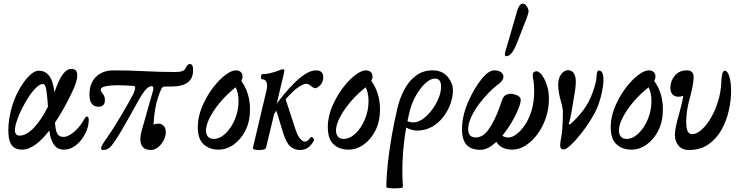

<svg xmlns="http://www.w3.org/2000/svg" viewBox="-20 -812 4063 1056"><path d="M100 11Q80 11 63 2.5Q46 -6 36 -28.5Q26 -51 26 -94Q26 -134 33 -171Q40 -208 48 -233Q58 -266 74.5 -299.5Q91 -333 111.5 -361Q132 -389 153 -406Q174 -423 193 -423Q231 -423 252.5 -392Q274 -361 279 -304Q284 -318 290 -333Q299 -357 311 -380Q323 -403 338.5 -418Q354 -433 373 -433Q405 -433 405 -398Q405 -380 396.5 -353.5Q388 -327 370 -292Q349 -248 326.5 -209Q304 -170 282 -137Q282 -134 283 -132Q286 -90 296.5 -74.5Q307 -59 329 -59Q347 -59 369 -73Q391 -87 411 -110Q431 -133 444 -158Q451 -171 460 -171Q468 -171 468 -150Q468 -125 457.5 -97Q447 -69 428.5 -44.5Q410 -20 385 -4.5Q360 11 331 11Q295 11 276 -17.5Q257 -46 252 -89Q251 -92 251 -94Q213 -44 175 -16.5Q137 11 100 11ZM62 -95Q62 -81 69 -73.5Q76 -66 87 -66Q125 -66 166 -109Q207 -152 244 -226Q240 -279 236.5 -305.5Q233 -332 228 -341Q223 -350 216 -350Q200 -350 179.5 -330.5Q159 -311 138.5 -280Q118 -249 100.5 -214Q83 -179 72.5 -147Q62 -115 62 -95Z M547 13Q534 13 536.5 0Q539 -13 563 -46Q578 -67 599.5 -100.5Q621 -134 643 -171Q665 -208 684 -241.5Q703 -275 714 -297Q723 -318 723.5 -329Q724 -340 710 -340Q688 -341 669 -342Q650 -343 631 -343Q534 -343 534 -319Q534 -314 537.5 -308Q541 -302 545 -296Q557 -283 557 -262Q557 -225 522 -225Q472 -225 472 -292Q472 -354 508 -389.5Q544 -425 605 -425Q687 -425 773.5 -420.5Q860 -416 945 -416Q992 -416 1000 -436Q1011 -460 1023 -460Q1033 -460 1037.5 -452.5Q1042 -445 1042 -425Q1042 -336 922 -336H886Q875 -336 869 -326Q859 -306 852 -285Q845 -264 840 -245Q832 -206 828.5 -176.5Q825 -147 824 -127Q839 -132 853 -132Q869 -132 880.5 -119Q892 -106 892 -85Q892 -63 880 -40Q868 -17 849 -2Q830 13 810 13Q752 13 752 -47Q752 -59 755 -75Q758 -91 766 -117L822 -315Q828 -338 812 -338Q784 -338 737 -251L668 -128Q615 -35 591 -8Q573 13 547 13Z M1182 11Q1132 11 1100 -18Q1068 -47 1068 -113Q1068 -181 1104 -252Q1125 -296 1156 -335.5Q1187 -375 1220 -400Q1253 -425 1278 -425Q1293 -425 1303.5 -416.5Q1314 -408 1314 -391Q1314 -379 1307 -367Q1355 -301 1355 -210Q1355 -144 1330 -94.5Q1305 -45 1265.5 -17Q1226 11 1182 11ZM1113 -95Q1113 -73 1124 -60.5Q1135 -48 1155 -48Q1189 -48 1220.5 -78Q1252 -108 1272 -156Q1292 -204 1292 -256Q1292 -301 1276 -332Q1268 -325 1257 -316Q1218 -283 1185 -242.5Q1152 -202 1132.5 -162.5Q1113 -123 1113 -95Z M1404 13Q1369 13 1371 1L1441 -295Q1449 -323 1449 -340Q1449 -376 1420 -376Q1417 -376 1416 -383Q1415 -390 1416.5 -397Q1418 -404 1421 -404Q1439 -404 1465 -409.5Q1491 -415 1521 -427Q1529 -431 1536 -431Q1544 -431 1544 -424Q1544 -422 1542 -411L1502 -242Q1639 -425 1718 -425Q1758 -425 1758 -387Q1758 -361 1741.5 -344Q1725 -327 1713 -327Q1705 -327 1690 -339Q1678 -351 1664 -351Q1649 -351 1621 -332.5Q1593 -314 1551 -266L1605 -101Q1618 -63 1631.5 -48Q1645 -33 1656 -33Q1672 -33 1689 -57Q1693 -62 1701.5 -53.5Q1710 -45 1705 -36Q1690 -10 1672 1.5Q1654 13 1628 13Q1602 13 1579 -4.5Q1556 -22 1537 -82L1500 -203Q1494 -194 1488 -186L1443 1Q1441 8 1430 10.5Q1419 13 1404 13Z M1897 11Q1847 11 1815 -18Q1783 -47 1783 -113Q1783 -181 1819 -252Q1840 -296 1871 -335.5Q1902 -375 1935 -400Q1968 -425 1993 -425Q2008 -425 2018.5 -416.5Q2029 -408 2029 -391Q2029 -379 2022 -367Q2070 -301 2070 -210Q2070 -144 2045 -94.5Q2020 -45 1980.5 -17Q1941 11 1897 11ZM1828 -95Q1828 -73 1839 -60.5Q1850 -48 1870 -48Q1904 -48 1935.5 -78Q1967 -108 1987 -156Q2007 -204 2007 -256Q2007 -301 1991 -332Q1983 -325 1972 -316Q1933 -283 1900 -242.5Q1867 -202 1847.5 -162.5Q1828 -123 1828 -95Z M2105 217Q2105 162 2112.5 91Q2120 20 2133.5 -58.5Q2147 -137 2165 -214Q2178 -270 2203 -318Q2228 -366 2267 -395.5Q2306 -425 2360 -425Q2412 -425 2441.5 -390.5Q2471 -356 2471 -313Q2471 -279 2457.5 -241Q2444 -203 2418.5 -169.5Q2393 -136 2356.5 -115Q2320 -94 2274 -94Q2246 -94 2214 -110Q2185 57 2196 217Q2196 220 2182.5 222Q2169 224 2151 224Q2133 224 2119 222.5Q2105 221 2105 217ZM2230 -187Q2225 -167 2221 -146Q2232 -139 2255 -139Q2279 -139 2305.5 -157.5Q2332 -176 2354.5 -206Q2377 -236 2391.5 -270Q2406 -304 2406 -336Q2406 -380 2372 -380Q2348 -380 2319.5 -354Q2291 -328 2266.5 -284.5Q2242 -241 2230 -187Z M2623 12Q2571 12 2546 -15.5Q2521 -43 2521 -102Q2521 -140 2530.5 -179.5Q2540 -219 2556 -254Q2589 -328 2628 -376.5Q2667 -425 2699 -425Q2724 -425 2738 -413Q2752 -400 2748 -382.5Q2744 -365 2715 -344Q2697 -331 2670 -304Q2643 -277 2616.5 -242Q2590 -207 2572.5 -170Q2555 -133 2555 -101Q2555 -56 2597 -56Q2635 -56 2665 -97Q2683 -121 2699 -154Q2715 -187 2726 -217Q2737 -247 2741 -261Q2750 -287 2769.5 -293Q2789 -299 2805 -294Q2844 -285 2844 -262Q2844 -245 2830.5 -211.5Q2817 -178 2794 -139Q2771 -100 2743 -66Q2755 -56 2778 -56Q2797 -56 2821 -74Q2845 -92 2867.5 -125.5Q2890 -159 2904 -205.5Q2918 -252 2918 -311Q2918 -328 2917 -342Q2916 -356 2915 -361Q2910 -388 2910 -397Q2910 -420 2932 -420Q2940 -420 2952 -409Q2964 -398 2976 -373Q2986 -353 2992.5 -327Q2999 -301 2999 -267Q2999 -215 2982.5 -165Q2966 -115 2937 -75.5Q2908 -36 2872 -12.5Q2836 11 2797 11Q2766 11 2743 -1Q2720 -13 2711 -32Q2689 -12 2667 0Q2645 12 2623 12ZM2765 -503Q2757 -503 2757 -511Q2757 -514 2757 -516Q2757 -518 2757 -520L2825 -754Q2837 -792 2855 -792Q2868 -792 2877.5 -777Q2887 -762 2887 -750Q2887 -745 2882.5 -729.5Q2878 -714 2866 -685L2822 -572Q2794 -503 2765 -503Z M3080 10Q3061 10 3061 -13Q3061 -22 3062.5 -33Q3064 -44 3069 -71Q3071 -81 3072.5 -102.5Q3074 -124 3075 -147.5Q3076 -171 3076 -188Q3076 -205 3074 -216.5Q3072 -228 3069 -240Q3050 -304 3050 -345Q3050 -383 3067 -404.5Q3084 -426 3104 -426Q3126 -426 3136.5 -408.5Q3147 -391 3147 -362Q3147 -344 3143 -315.5Q3139 -287 3130 -236Q3122 -187 3117 -164Q3112 -141 3108 -130L3114 -127Q3158 -165 3189.5 -208Q3221 -251 3239 -302Q3249 -329 3254.5 -351Q3260 -373 3261 -391Q3262 -424 3274 -424Q3299 -424 3299 -373Q3299 -344 3290.5 -304Q3282 -264 3266 -223Q3253 -191 3228 -151Q3203 -111 3173.5 -74Q3144 -37 3118.5 -13.5Q3093 10 3080 10Z M3453 11Q3403 11 3371 -18Q3339 -47 3339 -113Q3339 -181 3375 -252Q3396 -296 3427 -335.5Q3458 -375 3491 -400Q3524 -425 3549 -425Q3564 -425 3574.5 -416.5Q3585 -408 3585 -391Q3585 -379 3578 -367Q3626 -301 3626 -210Q3626 -144 3601 -94.5Q3576 -45 3536.5 -17Q3497 11 3453 11ZM3384 -95Q3384 -73 3395 -60.5Q3406 -48 3426 -48Q3460 -48 3491.5 -78Q3523 -108 3543 -156Q3563 -204 3563 -256Q3563 -301 3547 -332Q3539 -325 3528 -316Q3489 -283 3456 -242.5Q3423 -202 3403.5 -162.5Q3384 -123 3384 -95Z M3768 13Q3733 13 3712.5 -10.5Q3692 -34 3692 -70Q3692 -91 3698 -119Q3704 -147 3714 -181Q3723 -214 3729 -239.5Q3735 -265 3738 -285Q3723 -280 3710 -280Q3691 -280 3679 -293Q3667 -306 3667 -328Q3667 -366 3691 -395.5Q3715 -425 3758 -425Q3775 -425 3785 -416.5Q3795 -408 3795 -388Q3795 -369 3789.5 -339.5Q3784 -310 3775 -276Q3764 -239 3759 -204.5Q3754 -170 3754 -142Q3754 -105 3762.5 -89.5Q3771 -74 3786 -74Q3812 -74 3839.5 -99Q3867 -124 3891 -165.5Q3915 -207 3930 -257Q3945 -307 3947 -358Q3948 -387 3952.5 -405Q3957 -423 3966 -423Q3982 -423 3991.5 -391Q4001 -359 4001 -311Q4001 -261 3988.5 -204.5Q3976 -148 3948.5 -98.5Q3921 -49 3876.5 -18Q3832 13 3768 13Z"/></svg>

Font: Junicode Two Beta Condensed Medium
Style: Italic
Weight: 500
Width: 3
Italic angle: -9°
Version: Version 1.053; ttfautohint (v1.8.4)